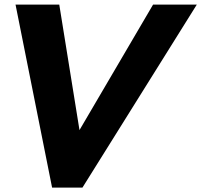

<svg xmlns="http://www.w3.org/2000/svg" viewBox="-20 -838 940 850"><path d="M345 -7.5 851.2 -817.5H657.6L331.9 -262.1L242.4 -817.5H48.8L210.6 -7.5Z"/></svg>

Font: Hussar Nova
Style: RgIta
Weight: 700
Foundry: Cannot Into Space Fonts
Version: Version 0.99